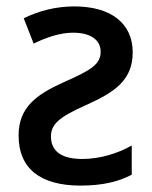

<svg xmlns="http://www.w3.org/2000/svg" viewBox="-20 -569 475 599"><path d="M212 -549C156 -549 103 -536 54 -512L85 -433C126 -453 168 -467 208 -467C263 -467 294 -444 294 -408C294 -369 266 -351 180 -313C93 -274 38 -234 38 -146C38 -44 105 10 231 10C299 10 350 -2 391 -24V-115C349 -91 292 -73 237 -73C171 -73 139 -98 139 -143C139 -180 162 -203 248 -241C340 -282 394 -320 394 -406C394 -497 325 -549 212 -549Z"/></svg>

Font: Noto Sans SemiCondensed Medium
Style: Regular
Weight: 500
Width: 4
Designer: Monotype Design Team
Foundry: Monotype Imaging Inc.
Version: Version 2.013